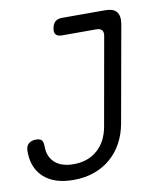

<svg xmlns="http://www.w3.org/2000/svg" viewBox="-83 -800 766 879"><g transform="rotate(-10 300.0 -360.0)"><path d="M3 -157Q3 -179 15.5 -190.5Q28 -202 51 -202Q69 -202 76.5 -193.5Q84 -185 84 -163Q84 -116 114.5 -88.5Q145 -61 202 -61Q268 -61 312 -99.5Q356 -138 368 -207L440 -613Q444 -632 436 -641.5Q428 -651 409 -651H251Q231 -651 222.5 -660.5Q214 -670 218 -690Q222 -711 233.5 -720.5Q245 -730 265 -730H465Q503 -730 518 -711.5Q533 -693 527 -655L447 -207Q438 -157 416 -117Q394 -77 360.5 -48.5Q327 -20 283.5 -5Q240 10 189 10Q99 10 50.5 -34.5Q2 -79 3 -157Z"/></g></svg>

Font: Maple Mono NL Light
Style: Italic
Weight: 300
Italic angle: -10°
Monospace: yes
Designer: subframe7536
Version: Version 7.000